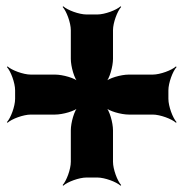

<svg xmlns="http://www.w3.org/2000/svg" viewBox="-20 -635 585 610"><path d="M339 -448V-539C339 -563 353 -600 365 -613L363 -615C350 -603 313 -589 289 -589H255C231 -589 194 -603 181 -615L179 -613C191 -600 205 -563 205 -539V-448C205 -424 216 -384 229 -372L231 -374C219 -387 179 -398 155 -398H78C54 -398 17 -412 4 -424L2 -422C14 -409 28 -372 28 -348V-321C28 -297 14 -260 2 -247L4 -245C17 -257 54 -271 78 -271H155C179 -271 219 -282 231 -295L229 -297C216 -285 205 -245 205 -221V-121C205 -97 191 -60 179 -47L181 -45C194 -57 231 -71 255 -71H289C313 -71 350 -57 363 -45L365 -47C353 -60 339 -97 339 -121V-221C339 -245 328 -285 315 -297L313 -295C325 -282 365 -271 389 -271H465C489 -271 526 -257 539 -245L541 -247C529 -260 515 -297 515 -321V-348C515 -372 529 -409 541 -422L539 -424C526 -412 489 -398 465 -398H389C365 -398 325 -387 313 -374L315 -372C328 -384 339 -424 339 -448Z"/></svg>

Font: Asimov
Style: Edge
Weight: 500
Designer: Google
Version: Version 2.000980: 2014